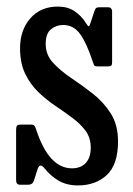

<svg xmlns="http://www.w3.org/2000/svg" viewBox="-20 -552 404 584"><path d="M262 -364.5Q244 -420 224 -448Q204 -476 172 -476Q151 -476 135 -463Q119 -450 119 -418.5Q119 -385.5 141.2 -361.2Q163.5 -337 196.2 -315Q229 -293 261.8 -267.5Q294.5 -242 316.8 -207.2Q339 -172.5 339 -122Q339 -51.5 305 -19.8Q271 12 217 12Q183.5 12 158.8 -2.2Q134 -16.5 115 -40.5Q101 -57.5 94.5 -38L83 -2Q79 10 64.5 10H41.5Q29 10 29 -3.5V-157.5Q29 -166.5 31.8 -169.8Q34.5 -173 43 -173H73.5Q82 -173 84.8 -169.2Q87.5 -165.5 89.5 -159.5Q128 -40 199 -40Q225.5 -40 240.8 -56.2Q256 -72.5 256 -103Q256 -132.5 240.5 -153.8Q225 -175 200.5 -193.2Q176 -211.5 148.5 -230Q121 -248.5 96.5 -272Q72 -295.5 56.5 -327.8Q41 -360 41 -405Q41 -460.5 72.2 -496.2Q103.5 -532 156 -532Q186 -532 207 -517.8Q228 -503.5 240.5 -483Q246.5 -473.5 249.2 -472.2Q252 -471 256 -484.5L267.5 -519Q270 -526 273 -528Q276 -530 285.5 -530H308Q321 -530 321 -516V-362.5Q321 -354.5 318 -352.2Q315 -350 306.5 -350H278.5Q268 -350 266.2 -353.5Q264.5 -357 262 -364.5Z"/></svg>

Font: Besley* Condensed
Style: Regular
Weight: 400
Width: 3
Designer: Owen Earl
Foundry: indestructible type*
Version: Version 3.000; ttfautohint (v1.8.3)